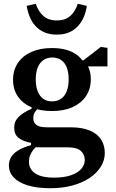

<svg xmlns="http://www.w3.org/2000/svg" viewBox="-20 -762 613 1015"><path d="M247 233Q174 233 125 217.5Q76 202 51.5 175Q27 148 27 113Q27 84 43 62Q59 40 91.5 24.5Q124 9 174 -2L182 5Q167 16 156 30Q145 44 139 59.5Q133 75 133 94Q133 118 147 137Q161 156 190 166.5Q219 177 266 177Q319 177 355 164.5Q391 152 409.5 131Q428 110 428 84Q428 54 407 35.5Q386 17 340 17H211Q192 17 175.5 16.5Q159 16 144 14V-7Q103 -14 79 -32.5Q55 -51 55 -87Q55 -121 79 -144.5Q103 -168 147 -187V-213L197 -205Q176 -186 166 -171.5Q156 -157 156 -137Q156 -114 172.5 -101.5Q189 -89 227 -89H352Q415 -89 455.5 -71.5Q496 -54 515 -23.5Q534 7 534 47Q534 86 512.5 120Q491 154 452.5 179.5Q414 205 361.5 219Q309 233 247 233ZM255 -175Q192 -175 146 -195Q100 -215 74.5 -252Q49 -289 49 -341Q49 -391 74.5 -429Q100 -467 146 -487.5Q192 -508 254 -508Q298 -508 331 -498.5Q364 -489 387 -471.5Q410 -454 422 -432L433 -431Q446 -414 453 -392Q460 -370 460 -343Q460 -292 435 -254.5Q410 -217 364.5 -196Q319 -175 255 -175ZM255 -226Q283 -226 303 -240Q323 -254 333 -280.5Q343 -307 343 -343Q343 -379 333 -405Q323 -431 303.5 -444.5Q284 -458 256 -458Q229 -458 209 -444Q189 -430 179 -404Q169 -378 169 -342Q169 -306 179 -280Q189 -254 208 -240Q227 -226 255 -226ZM395 -411V-443H421L513 -514L548 -509V-411ZM121 -731 169 -742Q182 -703 208.5 -678.5Q235 -654 280 -654Q326 -654 352.5 -678.5Q379 -703 391 -742L439 -731Q435 -701 423.5 -673.5Q412 -646 392.5 -624.5Q373 -603 345.5 -591Q318 -579 280 -579Q243 -579 215 -591Q187 -603 167.5 -624.5Q148 -646 137 -673.5Q126 -701 121 -731Z"/></svg>

Font: Source Serif 4 SemiBold
Style: Regular
Weight: 600
Designer: Frank Grießhammer
Foundry: Adobe Systems Incorporated
Version: Version 4.004;hotconv 1.0.116;makeotfexe 2.5.65601